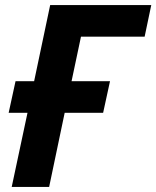

<svg xmlns="http://www.w3.org/2000/svg" viewBox="-20 -734 614 754"><path d="M41 -415H114L177 -714H574L548 -590H298L261 -415H412L385 -291H234L173 0H26L88 -291H14Z"/></svg>

Font: BC Sans
Style: Bold Italic
Weight: 700
Italic angle: -12°
Designer: Monotype Design Team
Province of B.C.
Foundry: Monotype Imaging Inc.
Version: Version 2.000;GOOG;noto-source:20170915:90ef993387c0